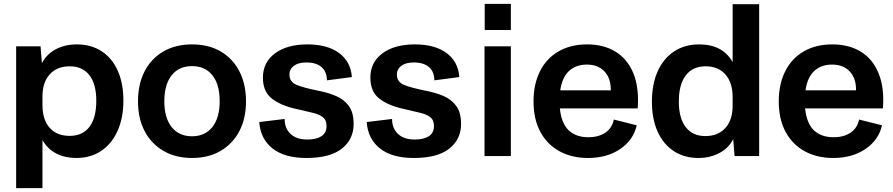

<svg xmlns="http://www.w3.org/2000/svg" viewBox="-20 -812 4644 999"><path d="M64 167V-571H191L198 -483Q222 -530 270 -555.5Q318 -581 379 -581Q454 -581 508.5 -545.5Q563 -510 592.5 -444.5Q622 -379 622 -289Q622 -198 591.5 -130.5Q561 -63 506 -26.5Q451 10 376 10Q319 10 273.5 -13Q228 -36 201 -83V167ZM201 -265Q201 -189 238.5 -147Q276 -105 342 -105Q410 -105 445.5 -152Q481 -199 481 -288Q481 -375 445 -421Q409 -467 343 -467Q277 -467 239 -425.5Q201 -384 201 -310Z M979 10Q894 10 830.5 -27Q767 -64 732.5 -130Q698 -196 698 -285Q698 -374 732.5 -441Q767 -508 830.5 -544.5Q894 -581 979 -581Q1065 -581 1128 -544.5Q1191 -508 1225.5 -441Q1260 -374 1260 -285Q1260 -196 1225.5 -130Q1191 -64 1128 -27Q1065 10 979 10ZM979 -103Q1047 -103 1085 -151Q1123 -199 1123 -286Q1123 -373 1085 -420.5Q1047 -468 979 -468Q911 -468 873 -420Q835 -372 835 -285Q835 -199 873 -151Q911 -103 979 -103Z M1574 10Q1460 10 1397.5 -40Q1335 -90 1329 -177L1461 -193Q1461 -144 1492 -115Q1523 -86 1579 -86Q1625 -86 1652 -103Q1679 -120 1679 -157Q1679 -188 1659 -203Q1639 -218 1603.5 -226Q1568 -234 1522 -245Q1440 -263 1394 -299.5Q1348 -336 1348 -408Q1348 -488 1411 -534.5Q1474 -581 1579 -581Q1684 -581 1744.5 -536Q1805 -491 1811 -411L1681 -394Q1681 -438 1653.5 -462.5Q1626 -487 1574 -487Q1532 -487 1509 -469.5Q1486 -452 1486 -424Q1486 -386 1523 -370.5Q1560 -355 1636 -340Q1688 -330 1729.5 -312Q1771 -294 1795.5 -260Q1820 -226 1820 -167Q1820 -87 1758.5 -38.5Q1697 10 1574 10Z M2133 10Q2019 10 1956.5 -40Q1894 -90 1888 -177L2020 -193Q2020 -144 2051 -115Q2082 -86 2138 -86Q2184 -86 2211 -103Q2238 -120 2238 -157Q2238 -188 2218 -203Q2198 -218 2162.5 -226Q2127 -234 2081 -245Q1999 -263 1953 -299.5Q1907 -336 1907 -408Q1907 -488 1970 -534.5Q2033 -581 2138 -581Q2243 -581 2303.5 -536Q2364 -491 2370 -411L2240 -394Q2240 -438 2212.5 -462.5Q2185 -487 2133 -487Q2091 -487 2068 -469.5Q2045 -452 2045 -424Q2045 -386 2082 -370.5Q2119 -355 2195 -340Q2247 -330 2288.5 -312Q2330 -294 2354.5 -260Q2379 -226 2379 -167Q2379 -87 2317.5 -38.5Q2256 10 2133 10Z M2501 0V-571H2638V0ZM2502 -656V-792H2638V-656Z M3039 10Q2956 10 2892 -24.5Q2828 -59 2792 -125Q2756 -191 2756 -285Q2756 -374 2789.5 -441Q2823 -508 2886 -544.5Q2949 -581 3035 -581Q3121 -581 3183 -543Q3245 -505 3275.5 -430.5Q3306 -356 3298 -248H2893Q2901 -170 2939 -134Q2977 -98 3041 -98Q3095 -98 3130 -122Q3165 -146 3174 -190L3293 -160Q3276 -84 3207.5 -37Q3139 10 3039 10ZM3033 -476Q2977 -476 2941 -443Q2905 -410 2895 -342H3158Q3159 -404 3125.5 -440Q3092 -476 3033 -476Z M3372 -283Q3372 -374 3402 -441Q3432 -508 3487.5 -544.5Q3543 -581 3618 -581Q3740 -581 3792 -489V-790H3930V0H3802L3795 -88Q3772 -42 3723.5 -16Q3675 10 3614 10Q3540 10 3485.5 -26Q3431 -62 3401.5 -127.5Q3372 -193 3372 -283ZM3512 -284Q3512 -197 3548 -150.5Q3584 -104 3650 -104Q3716 -104 3754 -146Q3792 -188 3792 -262V-306Q3792 -382 3754.5 -424.5Q3717 -467 3651 -467Q3584 -467 3548 -419.5Q3512 -372 3512 -284Z M4315 10Q4232 10 4168 -24.5Q4104 -59 4068 -125Q4032 -191 4032 -285Q4032 -374 4065.5 -441Q4099 -508 4162 -544.5Q4225 -581 4311 -581Q4397 -581 4459 -543Q4521 -505 4551.5 -430.5Q4582 -356 4574 -248H4169Q4177 -170 4215 -134Q4253 -98 4317 -98Q4371 -98 4406 -122Q4441 -146 4450 -190L4569 -160Q4552 -84 4483.5 -37Q4415 10 4315 10ZM4309 -476Q4253 -476 4217 -443Q4181 -410 4171 -342H4434Q4435 -404 4401.5 -440Q4368 -476 4309 -476Z"/></svg>

Font: BDO Grotesk DemiBold
Style: Regular
Weight: 600
Designer: Deni Anggara
Foundry: Lokal Container
Version: Version 2.000